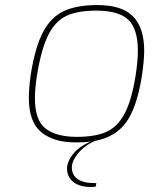

<svg xmlns="http://www.w3.org/2000/svg" viewBox="-20 -557 600 759"><path d="M550 -356Q550 -316 540 -251Q520 -130 478 -72.5Q436 -15 355 0Q312 20 288 50Q264 80 264 105Q264 135 287 151Q310 167 356 167H361L358 181Q350 182 337 182Q295 182 270 162.5Q245 143 245 109Q245 83 267.5 53.5Q290 24 337 3Q310 6 279 6Q192 6 143 -34.5Q94 -75 94 -170Q94 -209 102 -265Q119 -371 150 -430Q181 -489 232 -513Q283 -537 365 -537Q462 -537 506 -492Q550 -447 550 -356ZM525 -356Q525 -442 487.5 -478.5Q450 -515 360 -515Q286 -515 242 -494Q198 -473 170.5 -418Q143 -363 126 -258Q118 -204 118 -170Q118 -81 160.5 -48.5Q203 -16 284 -16Q355 -16 399 -35Q443 -54 471.5 -106Q500 -158 516 -258Q525 -315 525 -356Z"/></svg>

Font: Exo Thin
Style: Italic
Weight: 250
Italic angle: -9°
Designer: Natanael Gama
Foundry: Natanael Gama
Version: Version 1.500; ttfautohint (v1.6)